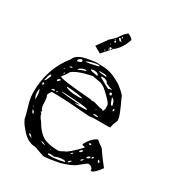

<svg xmlns="http://www.w3.org/2000/svg" viewBox="-175 -797 855 936"><g transform="rotate(30 252.5 -329.0)"><path d="M250 -490.2Q291 -490.2 349.6 -455.1Q399.4 -418 399.4 -404.3Q438.5 -322.3 438.5 -305.7L439.5 -297.9Q424.8 -263.7 424.8 -251L418.9 -250H335.9Q324.2 -250 307.6 -247.1Q167 -258.8 110.4 -258.8H89.8Q78.1 -241.2 78.1 -233.4Q85 -222.7 85 -199.2Q85 -162.1 96.7 -155.3L97.7 -150.4V-149.4L91.8 -152.3V-149.4L100.6 -139.6Q100.6 -127 118.2 -107.4Q150.4 -50.8 188.5 -37.1Q220.7 -26.4 261.7 -26.4Q268.6 -26.4 290 -39.1Q307.6 -43 364.3 -102.5V-105.5Q364.3 -107.4 350.6 -109.4L348.6 -114.3Q371.1 -157.2 402.3 -170.9Q411.1 -162.1 438.5 -143.6Q460 -110.4 496.1 -65.4V-61.5Q464.8 -20.5 451.2 -20.5H447.3Q447.3 -42 420.9 -44.9Q416 -44.9 377.9 -12.7Q355.5 4.9 300.8 20.5Q237.3 33.2 210.9 33.2L155.3 13.7Q108.4 13.7 69.3 -37.1Q52.7 -54.7 42 -79.1Q42 -86.9 20.5 -160.2Q13.7 -188.5 13.7 -214.8V-215.8Q13.7 -345.7 91.8 -443.4Q101.6 -467.8 136.7 -479.5Q160.2 -486.3 193.4 -490.2Q202.1 -494.1 250 -490.2ZM160.2 -469.7V-468.8H162.1Q177.7 -468.8 220.7 -479.5Q229.5 -480.5 229.5 -484.4L226.6 -487.3H225.6Q197.3 -487.3 162.1 -471.7ZM121.1 -453.1V-452.1L124 -450.2H125Q144.5 -455.1 144.5 -460V-465.8L140.6 -469.7H138.7Q121.1 -463.9 121.1 -453.1ZM271.5 -462.9H242.2V-460.9Q242.2 -457 282.2 -455.1H283.2V-459Q283.2 -460.9 271.5 -462.9ZM202.1 -448.2V-447.3Q202.1 -443.4 242.2 -437.5L244.1 -438.5V-442.4Q236.3 -453.1 217.8 -453.1H214.8Q202.1 -452.1 202.1 -448.2ZM261.7 -442.4V-441.4Q317.4 -409.2 321.3 -409.2H322.3L332 -413.1L337.9 -411.1L338.9 -413.1V-414.1Q335 -417 322.3 -419.9L302.7 -428.7Q294.9 -445.3 271.5 -445.3H268.6Q261.7 -444.3 261.7 -442.4ZM145.5 -414.1Q155.3 -421.9 184.6 -430.7V-432.6L183.6 -434.6H173.8Q145.5 -426.8 145.5 -414.1ZM93.8 -349.6V-346.7Q93.8 -335.9 271.5 -322.3L281.2 -319.3L293.9 -320.3Q333 -307.6 346.7 -307.6Q346.7 -304.7 352.5 -302.7Q358.4 -311.5 358.4 -319.3V-337.9Q358.4 -350.6 309.6 -394.5Q287.1 -417 258.8 -419.9L225.6 -425.8Q144.5 -409.2 119.1 -385.7Q108.4 -365.2 93.8 -349.6ZM104.5 -408.2V-406.2H106.4Q119.1 -409.2 119.1 -413.1V-414.1H114.3Q109.4 -414.1 104.5 -408.2ZM337.9 -394.5Q339.8 -386.7 346.7 -386.7H348.6L350.6 -389.6V-395.5L346.7 -400.4Q337.9 -400.4 337.9 -394.5ZM85.9 -389.6 84 -386.7V-385.7H85.9L89.8 -388.7V-389.6ZM362.3 -381.8H358.4Q369.1 -349.6 374 -346.7H377.9L380.9 -348.6Q373 -379.9 364.3 -379.9ZM94.7 -364.3Q100.6 -365.2 100.6 -372.1V-373Q94.7 -371.1 94.7 -364.3ZM395.5 -337.9 392.6 -335.9V-329.1L395.5 -325.2Q399.4 -326.2 399.4 -332V-335.9L398.4 -337.9ZM84 -324.2V-320.3L85.9 -318.4H87.9Q94.7 -321.3 99.6 -329.1V-332H94.7Q88.9 -332 84 -324.2ZM43.9 -330.1Q36.1 -322.3 30.3 -291H32.2Q38.1 -291 49.8 -325.2Q47.9 -330.1 43.9 -330.1ZM143.6 -318.4V-315.4Q162.1 -302.7 210.9 -302.7H219.7L232.4 -303.7V-307.6Q192.4 -316.4 143.6 -318.4ZM322.3 -293H319.3V-290H322.3ZM133.8 -285.2V-283.2Q153.3 -278.3 237.3 -273.4V-272.5V-271.5L216.8 -268.6Q216.8 -265.6 242.2 -265.6Q283.2 -265.6 283.2 -269.5Q283.2 -279.3 133.8 -285.2ZM35.2 -278.3H30.3V-272.5Q30.3 -266.6 33.2 -266.6Q38.1 -266.6 39.1 -276.4ZM114.3 -276.4 109.4 -275.4V-269.5H114.3V-273.4V-275.4ZM83 -268.6V-267.6H84L100.6 -269.5V-271.5L97.7 -275.4H94.7Q85.9 -275.4 83 -268.6ZM320.3 -266.6Q320.3 -262.7 337.9 -262.7L346.7 -263.7V-265.6Q346.7 -269.5 328.1 -269.5Q320.3 -267.6 320.3 -266.6ZM30.3 -241.2V-238.3V-237.3Q29.3 -234.4 29.3 -223.6V-219.7Q29.3 -202.1 39.1 -188.5H40Q40 -235.4 30.3 -241.2ZM47.9 -156.2H44.9V-154.3L47.9 -152.3H49.8V-154.3ZM54.7 -139.6 53.7 -138.7V-136.7Q57.6 -121.1 65.4 -121.1V-122.1V-124Q65.4 -131.8 54.7 -139.6ZM373 -130.9 375 -127.9H379.9Q385.7 -127.9 386.7 -131.8L382.8 -135.7H381.8Q375 -135.7 373 -130.9ZM350.6 -74.2 352.5 -73.2H353.5Q364.3 -73.2 367.2 -85.9V-87.9Q356.4 -87.9 350.6 -74.2ZM418.9 -76.2 419.9 -75.2H422.9Q428.7 -79.1 428.7 -85.9H425.8Q418.9 -82 418.9 -76.2ZM453.1 -85.9H452.1V-84Q455.1 -72.3 460.9 -72.3H461.9L463.9 -74.2V-75.2Q461.9 -85.9 453.1 -85.9ZM396.5 -65.4 399.4 -63.5Q414.1 -68.4 414.1 -76.2V-78.1H413.1Q399.4 -78.1 396.5 -65.4ZM320.3 -43.9H322.3Q330.1 -46.9 331.1 -53.7L330.1 -54.7Q320.3 -48.8 320.3 -43.9ZM377.9 -39.1H381.8Q391.6 -47.9 391.6 -51.8H390.6Q377.9 -47.9 377.9 -39.1ZM100.6 -30.3H97.7V-26.4Q99.6 -21.5 114.3 -15.6L118.2 -12.7Q107.4 -29.3 100.6 -30.3ZM168.9 -26.4H168V-25.4Q168 -21.5 188.5 -16.6L189.5 -17.6V-19.5Q176.8 -26.4 168.9 -26.4ZM226.6 -15.6H223.6V-12.7H226.6ZM328.1 -1Q337.9 -1 343.8 -15.6H340.8Q328.1 -8.8 328.1 -1ZM259.8 8.8 239.3 6.8H235.4Q226.6 6.8 225.6 10.7V12.7L229.5 15.6H247.1Q277.3 15.6 318.4 4.9Q316.4 -1 306.6 -1H301.8Q278.3 -1 259.8 8.8ZM237.3 -584H236.3L232.4 -580.1Q239.3 -588.9 241.2 -589.8V-590.8H234.4L226.6 -588.9V-587.9L231.4 -580.1L234.4 -576.2L209 -547.9L200.2 -538.1L162.1 -559.6L200.2 -612.3Q202.1 -618.2 205.1 -619.1Q235.4 -645.5 242.2 -659.2Q253.9 -677.7 271.5 -692.4Q291 -685.5 300.8 -671.9Q281.2 -613.3 243.2 -587.9V-585L235.4 -577.1ZM265.6 -636.7 253.9 -649.4Q264.6 -663.1 254.9 -663.1H252.9V-661.1L257.8 -654.3L253.9 -652.3H246.1L244.1 -650.4V-649.4V-647.5Q249 -644.5 254.9 -636.7Q254.9 -641.6 265.6 -636.7ZM240.2 -622.1V-623Q241.2 -629.9 237.3 -630.9H235.4L232.4 -628.9Q231.4 -625 232.4 -622.6Q233.4 -620.1 237.3 -621.1ZM214.8 -567.4H211.9L210.9 -564.5L215.8 -559.6H216.8ZM229.5 -580.1 228.5 -583 225.6 -579.1V-578.1L226.6 -574.2L229.5 -577.1ZM233.4 -633.8 231.4 -637.7 229.5 -636.7Q229.5 -631.8 230.5 -631.8H233.4ZM223.6 -604.5 222.7 -605.5H219.7V-603.5L221.7 -601.6H223.6Z"/></g></svg>

Font: Love Ya Like A Sister
Style: Regular
Weight: 400
Designer: Kimberly Geswein
Foundry: Kimberly Geswein
Version: Version 1.002 2007